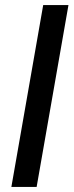

<svg xmlns="http://www.w3.org/2000/svg" viewBox="-20 -740 291 760"><path d="M25 0 151 -720H251L125 0Z"/></svg>

Font: DM Sans 10pt Medium
Style: Italic
Weight: 500
Italic angle: -10°
Version: Version 4.004;gftools[0.9.30]